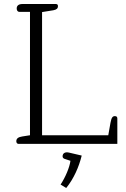

<svg xmlns="http://www.w3.org/2000/svg" viewBox="-20 -715 625 954"><path d="M72 0H563V-126C563 -133 560 -138 551 -138C540 -138 534 -132 529 -105L518 -43H189V-655L245 -664C262 -667 268 -674 268 -684C268 -690 266 -695 258 -695H91C73 -695 63 -687 63 -673C63 -663 68 -656 76 -656H129V-43L91 -37C71 -34 61 -27 61 -13C61 -5 66 0 72 0ZM309 219C346 174 372 115 386 58L322 43C304 39 291 46 291 62C291 68 295 72 300 74L330 84C326 116 305 166 281 202Z"/></svg>

Font: Maitree Light
Style: Regular
Weight: 300
Designer: CadsonDemak Team
Foundry: CadsonDemak
Version: Version 1.000;PS 001.000;hotconv 1.0.88;makeotf.lib2.5.64775